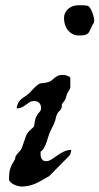

<svg xmlns="http://www.w3.org/2000/svg" viewBox="-20 -698 377 728"><path d="M14.2 -19.5Q14.2 -31.7 15.1 -41Q16.1 -50.3 18.8 -58.6Q21.5 -66.9 25.6 -75Q29.8 -83 36.1 -92.8Q37.1 -94.2 37.8 -98.6Q38.6 -103 38.6 -104Q43.9 -113.8 52 -121.6Q60.1 -129.4 64 -140.1Q64.5 -141.6 66.4 -147.5Q68.4 -153.3 70.6 -159.4Q72.8 -165.5 74.5 -170.9Q76.2 -176.3 76.7 -177.2Q79.1 -184.6 82.3 -189.9Q85.4 -195.3 89.4 -199.7Q93.3 -204.1 98.1 -208.3Q103 -212.4 108.9 -217.8Q109.9 -225.6 112.1 -238.3Q114.3 -251 119.6 -259.3Q123.5 -267.1 129.6 -273.2Q135.7 -279.3 135.7 -288.1Q135.7 -300.8 128.7 -307.9Q121.6 -314.9 108.9 -314.9Q99.1 -314.9 92.3 -310.5Q85.4 -306.2 78.6 -301Q71.8 -295.9 63.5 -291.5Q55.2 -287.1 43 -287.1Q44.9 -299.3 48.8 -307.1Q52.7 -314.9 58.6 -320.3Q64.5 -325.7 71.8 -330.3Q79.1 -335 87.4 -341.3Q88.9 -342.8 93.3 -347.4Q97.7 -352.1 103 -357.7Q108.4 -363.3 113 -367.9Q117.7 -372.6 119.6 -373.5Q125.5 -378.9 130.1 -380.6Q134.8 -382.3 139.4 -382.8Q144 -383.3 149.4 -383.8Q154.8 -384.3 162.1 -386.7Q169.9 -388.2 175 -392.6Q180.2 -397 185.5 -401.6Q190.9 -406.2 198.5 -410.2Q206.1 -414.1 219.2 -414.1Q221.2 -414.1 225.8 -413.3Q230.5 -412.6 235.1 -410.9Q239.7 -409.2 243.2 -407Q246.6 -404.8 246.6 -401.9V-366.7Q246.6 -364.3 244.6 -360.4Q242.7 -356.4 240.2 -352.5Q237.8 -348.6 235.6 -344.7Q233.4 -340.8 232.9 -337.9Q231.9 -333.5 229.7 -326.9Q227.5 -320.3 226.1 -319.3Q226.1 -318.4 224.4 -315.9Q222.7 -313.5 220.5 -310.8Q218.3 -308.1 216.6 -305.7Q214.8 -303.2 214.4 -302.2V-293Q213.4 -288.1 212.2 -285.4Q210.9 -282.7 208.7 -280.5Q206.5 -278.3 203.9 -275.9Q201.2 -273.4 198.2 -268.6Q198.2 -267.6 196.5 -264.2Q194.8 -260.7 193.8 -259.3Q191.4 -248 189.2 -240.7Q187 -233.4 184.1 -227.3Q181.2 -221.2 177.7 -214.6Q174.3 -208 170.4 -199.2Q166 -189.5 162.8 -178.7Q159.7 -168 156 -157.5Q152.3 -147 147.2 -137.7Q142.1 -128.4 133.8 -122.6Q133.8 -116.7 134 -110.4Q134.3 -104 136.5 -98.9Q138.7 -93.8 142.8 -90.3Q147 -86.9 155.3 -86.9Q165 -86.9 175.3 -93.5Q185.5 -100.1 196.8 -108.2Q208 -116.2 221.2 -122.8Q234.4 -129.4 250 -129.4Q250 -125 248 -118.4Q246.1 -111.8 243.2 -107.9L166 -29.8Q165 -29.3 164.3 -28.8Q163.6 -28.3 162.6 -27.8Q161.1 -27.3 160.2 -26.9Q135.7 -11.2 112.1 -1Q88.4 9.3 60.5 9.3Q56.2 9.3 48.3 7.3Q40.5 5.4 33 1.7Q25.4 -2 19.8 -7.3Q14.2 -12.7 14.2 -19.5ZM222.7 -629.4Q222.7 -640.1 227.1 -649.2Q231.4 -658.2 239 -664.8Q246.6 -671.4 256.6 -674.8Q266.6 -678.2 277.8 -678.2Q284.7 -678.2 294.7 -678Q304.7 -677.7 313 -675.8Q317.9 -673.8 322.3 -666.5Q326.7 -659.2 330.1 -650.1Q333.5 -641.1 335.4 -632.3Q337.4 -623.5 337.4 -619.1Q337.4 -612.8 334.5 -609.4Q331.5 -606 328.1 -598.1Q323.2 -587.4 320.1 -580.6Q316.9 -573.7 312 -570.1Q307.1 -566.4 299.8 -564.9Q292.5 -563.5 279.3 -563.5Q265.6 -563.5 255.1 -569.1Q244.6 -574.7 237.3 -583.7Q230 -592.8 226.3 -604.7Q222.7 -616.7 222.7 -629.4Z"/></svg>

Font: IM FELL English
Style: Italic
Weight: 400
Italic angle: -18°
Designer: Igino Marini
Foundry: Igino Marini
Version: 3.00